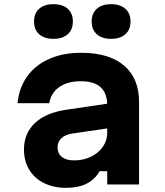

<svg xmlns="http://www.w3.org/2000/svg" viewBox="-20 -885 790 921"><path d="M505 -270.5 326.5 -244.4Q293.1 -239.3 274.5 -222Q256 -204.6 256 -178.1Q256 -148.7 276.8 -132.2Q297.5 -115.6 335.9 -115.6Q379.7 -115.6 416.1 -133.2Q452.6 -150.7 473.5 -181Q494.3 -211.3 494.3 -247.8V-380Q494.3 -437.1 463.1 -466.2Q431.8 -495.3 368 -495.3Q303.9 -495.3 264.4 -467.5Q225 -439.8 216.2 -390H64.2Q71.5 -464.3 110.8 -518.9Q150.1 -573.5 216.4 -602.6Q282.7 -631.8 369.4 -631.8Q503.2 -631.8 575.1 -570.5Q647 -509.2 647 -395.9V0H494.3V-63.9H457.8Q435.3 -24 395.6 -4Q355.9 16 296.9 16Q236.5 16 190.6 -7Q144.6 -30 119.8 -71.4Q95 -112.9 95 -167.9Q95 -245.2 147.3 -294.6Q199.5 -344.1 297.1 -358.4L505 -389.1ZM143.3 -781.8Q143.3 -821.1 168 -843Q192.8 -865 236.4 -865Q280 -865 304.8 -843Q329.5 -821.1 329.5 -781.8Q329.5 -742.6 304.8 -720.6Q280 -698.7 236.4 -698.7Q192.8 -698.7 168 -720.6Q143.3 -742.6 143.3 -781.8ZM419.7 -781.8Q419.7 -821.1 444.5 -843Q469.3 -865 512.9 -865Q556.4 -865 581.2 -843Q606 -821.1 606 -781.8Q606 -742.6 581.2 -720.6Q556.4 -698.7 512.9 -698.7Q469.3 -698.7 444.5 -720.6Q419.7 -742.6 419.7 -781.8Z"/></svg>

Font: Martian Mono Custom sWd Rg
Style: Regular
Weight: 400
Width: 6
Monospace: yes
Designer: Alex Havermale
Foundry: Evil Martians
Version: Version 1.000